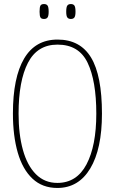

<svg xmlns="http://www.w3.org/2000/svg" viewBox="-20 -921 570 951"><path d="M264 10Q190 10 141 -36Q92 -82 68 -165Q44 -248 44 -359Q44 -537 99.5 -631Q155 -725 265 -725Q377 -725 431 -636Q485 -547 485 -358Q485 -183 427 -86.5Q369 10 264 10ZM264 -15Q360 -15 408.5 -107Q457 -199 457 -358Q457 -520 414 -610Q371 -700 265 -700Q165 -700 118.5 -610Q72 -520 72 -358Q72 -256 93.5 -178.5Q115 -101 158 -58Q201 -15 264 -15ZM331 -827Q319 -827 313.5 -834.5Q308 -842 308 -863Q308 -886 313.5 -893.5Q319 -901 331 -901Q343 -901 348.5 -893.5Q354 -886 354 -863Q354 -842 348.5 -834.5Q343 -827 331 -827ZM198 -827Q185 -827 180.5 -834.5Q176 -842 176 -863Q176 -886 180.5 -893.5Q185 -901 198 -901Q210 -901 215.5 -893.5Q221 -886 221 -863Q221 -842 215.5 -834.5Q210 -827 198 -827Z"/></svg>

Font: Noto Serif Khmer ExtraCondensed Thin
Style: Regular
Weight: 100
Width: 2
Designer: Danh Hong and the Monotype Design Team
Foundry: Monotype Imaging Inc.
Version: Version 2.004; ttfautohint (v1.8.4.7-5d5b)